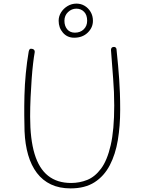

<svg xmlns="http://www.w3.org/2000/svg" viewBox="-20 -1036 788 1064"><path d="M139 -750Q141 -758 143.5 -762Q146 -766 152 -766Q162 -766 168 -760.5Q174 -755 172 -744Q168 -723 163.5 -685Q159 -647 155.5 -598.5Q152 -550 149.5 -496.5Q147 -443 147 -389Q147 -265 171.5 -183.5Q196 -102 246.5 -62Q297 -22 374 -22Q421 -22 463.5 -39Q506 -56 540 -101.5Q574 -147 593.5 -231.5Q613 -316 613 -451Q613 -527 607 -600.5Q601 -674 595 -759Q595 -767 599 -771.5Q603 -776 611 -776Q617 -776 620 -773.5Q623 -771 624.5 -767.5Q626 -764 626 -759Q631 -711 634.5 -672Q638 -633 640.5 -596.5Q643 -560 644.5 -519.5Q646 -479 646 -427Q646 -338 633 -259.5Q620 -181 588.5 -120.5Q557 -60 504 -26Q451 8 371 8Q309 8 262.5 -14Q216 -36 184.5 -77.5Q153 -119 136 -177.5Q119 -236 116 -309Q115 -344 114.5 -395.5Q114 -447 115.5 -507Q117 -567 123 -629.5Q129 -692 139 -750ZM391 -827Q353 -827 329 -854.5Q305 -882 305 -921Q305 -946 318.5 -967.5Q332 -989 354.5 -1002.5Q377 -1016 404 -1016Q429 -1016 449.5 -1003.5Q470 -991 482.5 -969.5Q495 -948 495 -921Q495 -883 466 -855Q437 -827 391 -827ZM395 -855Q425 -855 444 -873.5Q463 -892 463 -921Q463 -953 446 -970.5Q429 -988 403 -988Q377 -988 357 -969Q337 -950 337 -921Q337 -892 352.5 -873.5Q368 -855 395 -855Z"/></svg>

Font: Playpen Sans Thin
Style: Regular
Weight: 250
Designer: Laura Meseguer, Veronika Burian, José Scaglione
Foundry: TypeTogether
Version: Version 1.001